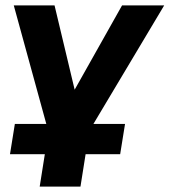

<svg xmlns="http://www.w3.org/2000/svg" viewBox="-20 -511 628 711"><path d="M127 180 146 60H17L35 -52H165L160 -21L31 -491H182L266 -139H234L432 -491H588L311 -27L314 -52H443L425 60H297L278 180Z"/></svg>

Font: Nunito Sans 12pt ExtraBold
Style: Italic
Weight: 800
Italic angle: -9°
Designer: Vernon Adams
Foundry: Vernon Adams
Version: Version 3.101;gftools[0.9.27]